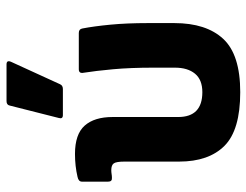

<svg xmlns="http://www.w3.org/2000/svg" viewBox="-106 -656 774 603"><g transform="rotate(-90 281.5 -355.0)"><path d="M293 12Q174 12 124.5 -37.5Q75 -87 75 -180V-351Q75 -377 69.5 -385Q64 -393 48 -393Q42 -393 36 -392Q30 -391 24 -391Q12 -390 12 -403V-485Q12 -496 27 -499Q61 -507 99 -507Q161 -507 188 -476.5Q215 -446 215 -389V-183Q215 -107 293 -107Q332 -107 351 -130Q370 -153 370 -193V-261Q370 -333 365 -387.5Q360 -442 354 -480Q351 -495 365 -495H479Q491 -495 493 -484Q500 -448 505 -396Q510 -344 510 -278V-195Q510 -95 460.5 -41.5Q411 12 293 12ZM221 -545Q208 -545 212 -558L251 -712Q253 -722 265 -722H380Q395 -722 388 -707L318 -554Q314 -545 303 -545Z"/></g></svg>

Font: Sofia Sans ExtraBold
Style: Regular
Weight: 800
Designer: Botio Nikoltchev, Ani Petrova
Foundry: lettersoup
Version: Version 4.101; ttfautohint (v1.8.4.7-5d5b)